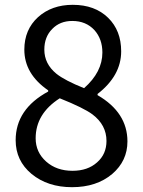

<svg xmlns="http://www.w3.org/2000/svg" viewBox="-20 -764 595 797"><path d="M111 -42Q45 -97 45 -182Q45 -311 180 -384V-389Q81 -457 81 -558Q81 -641 138 -693Q195 -744 282 -744Q374 -744 429 -690Q483 -637 483 -551Q483 -450 385 -374V-369Q509 -297 509 -177Q509 -96 446 -42Q381 13 279 13Q178 13 111 -42ZM405 -546Q405 -602 372 -639Q337 -677 280 -677Q229 -677 197 -644Q164 -611 164 -558Q164 -499 214 -458Q249 -430 329 -398Q405 -465 405 -546ZM383 -90Q422 -124 422 -179Q422 -245 364 -289Q328 -316 228 -356Q128 -292 128 -190Q128 -132 172 -93Q215 -55 281 -55Q344 -55 383 -90Z"/></svg>

Font: KaiGen Gothic CN Regular
Style: Regular
Weight: 400
Designer: Ryoko NISHIZUKA  (kana & ideographs); Paul D. Hunt (Latin, Greek & Cyrillic); Wenlong ZHANG  (bopomofo); Sandoll Communi
Foundry: Adobe Systems Incorporated
Version: Version 1.002.20150501